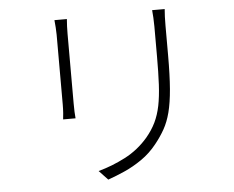

<svg xmlns="http://www.w3.org/2000/svg" viewBox="-54 -812 1108 908"><g transform="rotate(-5 500.0 -358.0)"><path d="M759.8 -748Q756.8 -714.8 756.8 -669.9V-528.8Q756.8 -433.6 751.5 -368.7Q746.1 -303.7 734.6 -259.3Q723.1 -214.8 704.3 -181.4Q685.5 -147.9 659.2 -115.2Q627 -74.7 586.2 -46.4Q545.4 -18.1 502.9 0.7Q460.4 19.5 423.8 32.2L381.8 -12.2Q447.3 -29.8 510 -62.3Q572.8 -94.7 620.1 -149.9Q647.5 -182.6 664.1 -217Q680.7 -251.5 689.5 -294.4Q698.2 -337.4 701.2 -394.8Q704.1 -452.1 704.1 -529.8V-669.9Q704.1 -691.9 702.9 -711.7Q701.7 -731.4 700.2 -748ZM294.9 -741.2Q293.5 -728 292.7 -707Q292 -686 292 -671.9V-339.8Q292 -321.3 292.7 -301.3Q293.5 -281.2 294.9 -270H235.8Q237.3 -280.3 238.8 -299.8Q240.2 -319.3 240.2 -340.8V-671.9Q240.2 -684.6 238.8 -706.3Q237.3 -728 235.8 -741.2Z"/></g></svg>

Font: Source Han Sans CN Light
Style: Regular
Weight: 300
Designer: Ryoko NISHIZUKA  (kana, bopomofo & ideographs); Paul D. Hunt (Latin, Greek & Cyrillic); Sandoll Communications , Soo-you
Foundry: Adobe
Version: Version 2.000;hotconv 1.0.107;makeotfexe 2.5.65593